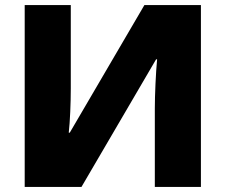

<svg xmlns="http://www.w3.org/2000/svg" viewBox="-20 -734 886 754"><path d="M77 -714V0H300L593 -501H597C592 -450 588 -361 588 -308V0H769V-714H547L254 -213H250C255 -257 258 -329 258 -387V-714Z"/></svg>

Font: Noto Sans UI Black
Style: Regular
Weight: 900
Designer: Monotype Design Team
Foundry: Monotype Imaging Inc.
Version: Version 1.901